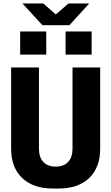

<svg xmlns="http://www.w3.org/2000/svg" viewBox="-20 -1074 640 1104"><path d="M284 10Q171 10 107.5 -50.5Q44 -111 44 -219V-686H204V-219Q204 -170 229 -143Q254 -116 300 -116Q347 -116 372 -143Q397 -170 397 -219V-686H556V-219Q556 -111 493 -50.5Q430 10 317 10ZM224 -929 109 -1054H229L301 -991L374 -1054H493L379 -929ZM96 -760V-893H246V-760ZM357 -760V-893H507V-760Z"/></svg>

Font: Chivo Mono Medium
Style: Bold
Weight: 700
Monospace: yes
Version: Version 1.008